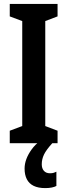

<svg xmlns="http://www.w3.org/2000/svg" viewBox="-20 -734 345 984"><path d="M275 0H30V-64L94 -88V-626L30 -650V-714H275V-650L212 -626V-88L275 -64ZM194 108Q194 129 205 141.5Q216 154 236 154Q248 154 255.5 151.5Q263 149 269 146V219Q260 224 245.5 227Q231 230 212 230Q176 230 152.5 218.5Q129 207 117.5 184.5Q106 162 106 130Q106 106 115 81.5Q124 57 142 32Q160 7 188 -14L248 0Q217 34 205.5 58Q194 82 194 108Z"/></svg>

Font: Noto Sans Display ExtraCondensed SemiBold
Style: Regular
Weight: 600
Width: 2
Designer: Monotype Design Team
Foundry: Monotype Imaging Inc.
Version: Version 2.003